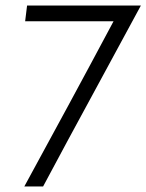

<svg xmlns="http://www.w3.org/2000/svg" viewBox="-20 -675 530 695"><path d="M71 -598 78 -655H490Q399 -486 311.5 -325.5Q224 -165 136 0H68Q146 -143 228 -294.5Q310 -446 391 -598Z"/></svg>

Font: Josefin Sans
Style: Italic
Weight: 400
Italic angle: -7.5°
Designer: Santiago Orozco
Foundry: Typemade